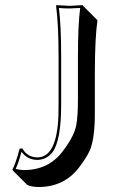

<svg xmlns="http://www.w3.org/2000/svg" viewBox="-20 -668 481 754"><path d="M210 -257.8V-444.8Q210 -573.7 200.2 -645L202.1 -647.9Q204.1 -647.9 252.9 -645Q252.9 -645 305.2 -647.9L306.2 -645L362.8 -588.4Q353 -521.5 352.5 -388.7V-223.6Q352.5 -121.1 332 -75.7Q319.3 -48.3 289.6 -9.3Q231 66.4 131.3 66.4Q101.1 65.9 86.4 57.6L29.8 1L28.8 -2Q41 -23.9 57.1 -84L67.9 -85Q73.7 -74.7 80.6 -67.9Q99.1 -50.3 126 -49.8Q203.6 -49.8 209.5 -214.4Q210 -233.4 210 -257.8ZM220.2 -257.8Q220.2 -116.7 186.5 -70.8Q163.1 -40.5 126 -40Q86.4 -41 64.5 -72.3Q52.2 -26.4 41.5 -4.9Q56.2 -0.5 75.2 0Q170.4 -1 225.1 -72.3Q269.5 -129.9 278.8 -172.9Q286.1 -207.5 286.1 -279.8V-444.8Q286.1 -570.8 294.9 -636.7Q275.4 -635.3 252.9 -634.8Q229 -634.8 211.4 -636.7Q220.2 -565.9 220.2 -444.8Z"/></svg>

Font: Linux Biolinum Shadow O
Style: Regular
Weight: 400
Designer: Philipp H. Poll
Foundry: Philipp H. Poll
Version: Version 1.0.4